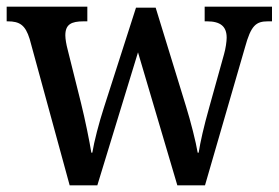

<svg xmlns="http://www.w3.org/2000/svg" viewBox="-20 -556 836 576"><path d="M69 -439 189 0H272L394 -399L512 0H595L715 -414C733 -480 748 -492 784 -492H796V-536H594V-492H601C641 -492 660 -477 660 -443C660 -432 657 -410 652 -393L608 -235C591 -175 581 -130 576 -98H573C568 -129 552 -192 538 -237L447 -533H388L292 -234C277 -188 262 -130 257 -98H254C249 -130 235 -199 223 -247L183 -407C179 -422 176 -439 176 -450C176 -483 194 -492 231 -492H242V-536H0V-492H3C39 -492 56 -481 69 -439Z"/></svg>

Font: Noto Serif Armenian SemiCondensed Medium
Style: Regular
Weight: 500
Width: 4
Designer: Monotype Design Team
Foundry: Monotype Imaging Inc.
Version: Version 2.008